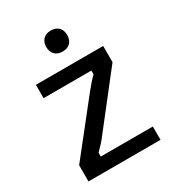

<svg xmlns="http://www.w3.org/2000/svg" viewBox="-167 -776 791 873"><g transform="rotate(-30 229.0 -340.0)"><path d="M40 0V-85L250 -350Q262.5 -365.8 277.1 -382.5Q291.7 -399.2 303.3 -410V-430H52.5V-500H405.8V-415L198.3 -150Q186.7 -134.2 173.8 -120Q160.8 -105.8 145 -90V-70H418.3V0ZM234.2 -570Q208.3 -570 193.8 -585Q179.2 -600 179.2 -625Q179.2 -650 193.8 -665Q208.3 -680 234.2 -680Q260.8 -680 275 -665Q289.2 -650 289.2 -625Q289.2 -600 275 -585Q260.8 -570 234.2 -570Z"/></g></svg>

Font: Familjen Grotesk GF
Style: Regular
Weight: 400
Designer: Anders Wikstroem, Jonas Baeckman, Matilda Gysing, Kristian Moeller
Foundry: Familjen STHLM AB
Version: Version 2.000; Beta; Release 4; Build 6